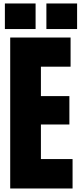

<svg xmlns="http://www.w3.org/2000/svg" viewBox="-20 -1073 459 1093"><path d="M38.1 0V-859.4H381.8V-693.4H212.9V-525.9H375V-364.3H212.9V-167.5H393.1V0ZM244.1 -907.7V-1053.2H418.9V-907.7ZM7.8 -907.7V-1053.2H182.6V-907.7Z"/></svg>

Font: Anton SC
Style: Regular
Weight: 400
Designer: Vernon Adams
Foundry: Vernon Adams
Version: Version 2.116; ttfautohint (v1.8.4.7-5d5b)